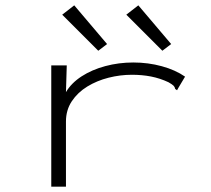

<svg xmlns="http://www.w3.org/2000/svg" viewBox="-20 -698 790 719"><path d="M172 -453H230L227 -353Q247 -387 285.5 -412Q324 -437 374.5 -450.5Q425 -464 479 -464Q535 -464 586 -450Q637 -436 673 -411L648 -369L643 -360L636 -365Q635 -372 630 -377Q625 -382 611 -390Q579 -405 545.5 -411.5Q512 -418 474 -418Q430 -418 386.5 -407Q343 -396 307 -374Q271 -352 249 -319Q227 -286 227 -243V1H172ZM348 -508 213 -643 258 -678 381 -533ZM588 -508 453 -643 498 -678 621 -533Z"/></svg>

Font: Inconsolata ExtraExpanded Light
Style: Regular
Weight: 300
Width: 8
Monospace: yes
Designer: Raph Levien, Cyreal, Brenton Simpson
Foundry: Raph Levien, Cyreal, Google
Version: Version 3.001; ttfautohint (v1.8.2.53-6de2)